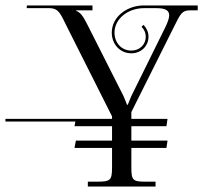

<svg xmlns="http://www.w3.org/2000/svg" viewBox="-150 -686 755 706"><path d="M466 -249H333V-274L489 -586C514.4 -636.8 519 -648 550 -648H577V-666H379C317.2 -666 261 -624.4 261 -566C261 -524.6 290.1 -490 333 -490C368.6 -490 396 -516.3 396 -551C396 -567.5 389.5 -582.5 377.5 -594.5L370.5 -587.5C380.8 -577.1 386 -564.9 386 -551C386 -522 363.5 -500 333 -500C296.2 -500 271 -529.3 271 -566C271 -617.2 321 -656 379 -656H427C460.8 -656 472.1 -645.7 472.1 -629.6C472.1 -617.7 465.8 -602.5 458 -586L333 -333C329 -323 322 -307 320 -301H317C315 -307 308 -323 304 -333L169 -600C153.9 -629.9 144 -641 130 -646V-648H190V-666H-51L-52 -656H31C67 -656 72.9 -633.9 96 -588L262 -258V-249H-130V-239H127.1L124 -222H262V-169H129L124 -142H262V-71C262 -23 256 -18 208 -18H173V0H422V-18H386C338 -18 333 -23 333 -71V-142H462L466 -169H333V-222H462Z"/></svg>

Font: FoglihtenNo04
Style: Regular
Weight: 500
Designer: gluk (gluksza@wp.pl)
Foundry: gluk (gluksza@wp.pl)
Version: Version 0.70